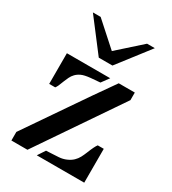

<svg xmlns="http://www.w3.org/2000/svg" viewBox="-173 -797 797 890"><g transform="rotate(30 225.5 -352.0)"><path d="M191.9 -40Q207.5 -41 222.7 -41.5Q237.8 -42 258.5 -43.5Q279.3 -44.9 297.6 -53Q315.9 -61 327.9 -72.5Q339.8 -84 347.2 -97.9Q354.5 -111.8 360.4 -126.5Q377 -168.5 387.2 -181.2H419.4V0H165.5ZM413.6 -438.5 115.2 -0.5H29.3V-46.4Q104.5 -155.3 178 -263.4Q251.5 -371.6 327.6 -479H413.6ZM252.4 -439.5Q233.9 -438.5 202.1 -435.3Q170.4 -432.1 154.8 -424.8Q139.2 -417.5 129.2 -407Q119.1 -396.5 113.3 -384Q107.4 -371.6 102.5 -359.4Q90.3 -325.2 82 -315.4H49.8V-479.5H281.7ZM188 -535.6 59.6 -703.6H101.1L225.1 -592.3L349.6 -703.6H391.1L261.2 -535.6Z"/></g></svg>

Font: Stardos Stencil
Style: Regular
Weight: 400
Version: Version 1.000